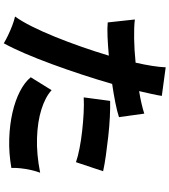

<svg xmlns="http://www.w3.org/2000/svg" viewBox="41 -902 917 1040"><g transform="rotate(90 500.0 -381.5)"><path d="M214 57Q196 46 170 33.5Q144 21 117.5 11Q91 1 69 -4Q95 -40 123 -96Q151 -152 179 -221Q207 -290 233 -364.5Q259 -439 281 -512Q226 -507 178.5 -505Q131 -503 101 -506L85 -653Q125 -648 187.5 -649Q250 -650 319 -657Q330 -706 336.5 -747.5Q343 -789 344 -820L499 -799Q495 -773 488 -742Q481 -711 473 -676Q546 -688 595 -704L614 -567Q584 -557 536.5 -547.5Q489 -538 434 -530Q411 -450 383.5 -366.5Q356 -283 327 -204Q298 -125 269 -57.5Q240 10 214 57ZM889 16Q808 30 731.5 27.5Q655 25 589.5 10Q524 -5 474.5 -30.5Q425 -56 398 -89L468 -202Q505 -168 571.5 -147Q638 -126 726 -123Q814 -120 915 -140Q907 -119 900.5 -90.5Q894 -62 891 -33.5Q888 -5 889 16ZM858 -334Q826 -345 782 -353.5Q738 -362 689 -367.5Q640 -373 593 -375.5Q546 -378 507 -376L526 -519Q563 -520 613.5 -517.5Q664 -515 718 -509Q772 -503 821.5 -496Q871 -489 907 -481Z"/></g></svg>

Font: Zen Kaku Gothic New Black
Style: Regular
Weight: 900
Designer: Yoshimichi Ohira
Foundry: Positype
Version: Version 1.001